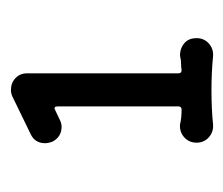

<svg xmlns="http://www.w3.org/2000/svg" viewBox="-50 -804 419 360"><g transform="rotate(-90 160.0 -624.5)"><path d="M106 -435Q92 -434 82 -443Q72 -452 72 -466Q72 -480 82 -489Q92 -498 106 -497Q118 -494 134 -494Q140 -494 140 -500V-726Q140 -735 133 -731L114 -722Q108 -719 102 -719Q83 -719 74 -736Q71 -744 71 -750Q71 -769 88 -777L158 -811Q164 -814 171 -814Q184 -814 193 -805.5Q202 -797 202 -784V-500Q202 -494 208 -494Q214 -495 220 -495Q226 -495 230 -496Q233 -497 238 -497Q251 -496 259.5 -488Q268 -480 268 -466Q268 -452 258 -443Q248 -434 234 -435Q204 -438 171 -438Q135 -438 106 -435Z"/></g></svg>

Font: Kiwi Maru Medium
Style: Regular
Weight: 500
Designer: Hiroki-Chan
Version: Version 1.100